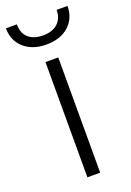

<svg xmlns="http://www.w3.org/2000/svg" viewBox="-169 -775 564 827"><g transform="rotate(-20 113.0 -361.5)"><path d="M140.6 0H82V-528.3H140.6ZM253.9 -723.1Q253.9 -667 215.6 -632.3Q177.2 -597.7 112.8 -597.7Q49.3 -597.7 10.5 -632.1Q-28.3 -666.5 -28.3 -723.1H21.5Q21.5 -682.6 45.7 -661.1Q69.8 -639.6 112.8 -639.6Q155.8 -639.6 179.9 -662.1Q204.1 -684.6 204.1 -723.1Z"/></g></svg>

Font: SteelSelectRoboto
Style: Regular
Weight: 300
Designer: Google
Version: Version 2.137; 2017